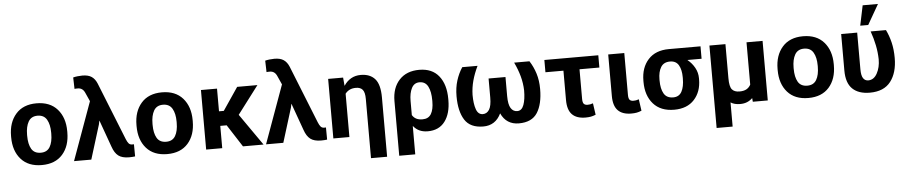

<svg xmlns="http://www.w3.org/2000/svg" viewBox="-49 -1130 8009 1697"><g transform="rotate(-5 3955.5 -281.0)"><path d="M32.7 -269Q32.7 -389.6 97.7 -463.9Q162.6 -538.1 281.2 -538.1Q400.9 -538.1 466.1 -463.9Q531.2 -389.6 531.2 -269V-258.8Q531.2 -137.2 466.3 -63.7Q401.4 9.8 282.2 9.8Q162.6 9.8 97.7 -63.7Q32.7 -137.2 32.7 -258.8ZM174.8 -258.8Q174.8 -185.1 199.7 -142.3Q224.6 -99.6 282.2 -99.6Q338.4 -99.6 363.5 -142.6Q388.7 -185.5 388.7 -258.8V-269Q388.7 -340.8 363.3 -384.5Q337.9 -428.2 281.2 -428.2Q225.1 -428.2 200 -384.3Q174.8 -340.3 174.8 -269Z M721.2 0H567.9L754.4 -515.6L719.7 -592.8Q710 -615.2 694.3 -626.2Q678.7 -637.2 656.7 -637.2Q647.5 -637.2 641.4 -637Q635.3 -636.7 627.9 -635.7L625 -737.3Q640.1 -741.7 663.3 -744.4Q686.5 -747.1 707 -747.1Q758.8 -747.1 788.8 -726.8Q818.8 -706.5 835.9 -665L1040.5 -153.3Q1050.8 -127.9 1062 -115Q1073.2 -102.1 1091.8 -102.1Q1097.2 -102.1 1100.8 -102.1Q1104.5 -102.1 1108.4 -102.5L1109.4 5.4Q1098.6 6.8 1085.7 7.8Q1072.8 8.8 1055.7 8.8Q994.6 8.8 961.4 -16.4Q928.2 -41.5 908.7 -98.6L823.2 -336.4L821.8 -335.9L815.4 -304.2Z M1145.5 -269Q1145.5 -389.6 1210.4 -463.9Q1275.4 -538.1 1394 -538.1Q1513.7 -538.1 1578.9 -463.9Q1644 -389.6 1644 -269V-258.8Q1644 -137.2 1579.1 -63.7Q1514.2 9.8 1395 9.8Q1275.4 9.8 1210.4 -63.7Q1145.5 -137.2 1145.5 -258.8ZM1287.6 -258.8Q1287.6 -185.1 1312.5 -142.3Q1337.4 -99.6 1395 -99.6Q1451.2 -99.6 1476.3 -142.6Q1501.5 -185.5 1501.5 -258.8V-269Q1501.5 -340.8 1476.1 -384.5Q1450.7 -428.2 1394 -428.2Q1337.9 -428.2 1312.7 -384.3Q1287.6 -340.3 1287.6 -269Z M1939.5 -197.8H1882.8V0H1740.2V-528.3H1882.8V-327.1H1925.3L2061.5 -528.3H2241.2L2053.7 -280.8L2249.5 0H2066.9Z M2424.8 0H2271.5L2458 -515.6L2423.3 -592.8Q2413.6 -615.2 2397.9 -626.2Q2382.3 -637.2 2360.4 -637.2Q2351.1 -637.2 2345 -637Q2338.9 -636.7 2331.5 -635.7L2328.6 -737.3Q2343.8 -741.7 2366.9 -744.4Q2390.1 -747.1 2410.6 -747.1Q2462.4 -747.1 2492.4 -726.8Q2522.5 -706.5 2539.6 -665L2744.1 -153.3Q2754.4 -127.9 2765.6 -115Q2776.9 -102.1 2795.4 -102.1Q2800.8 -102.1 2804.4 -102.1Q2808.1 -102.1 2812 -102.5L2813 5.4Q2802.2 6.8 2789.3 7.8Q2776.4 8.8 2759.3 8.8Q2698.2 8.8 2665 -16.4Q2631.8 -41.5 2612.3 -98.6L2526.9 -336.4L2525.4 -335.9L2519 -304.2Z M3001.5 -528.3 3007.8 -456.5 3009.3 -456.1Q3034.7 -495.1 3072.3 -516.6Q3109.9 -538.1 3158.2 -538.1Q3240.2 -538.1 3284.2 -488.5Q3328.1 -439 3328.1 -323.7V202.6H3185.1V-323.2Q3185.1 -380.9 3165.8 -404.5Q3146.5 -428.2 3106 -428.2Q3073.7 -428.2 3050.3 -416.7Q3026.9 -405.3 3011.2 -384.3V0H2868.7V-528.3Z M3911.1 -249.5Q3911.1 -129.9 3858.4 -60.1Q3805.7 9.8 3706.5 9.8Q3664.6 9.8 3633.3 -4.6Q3602.1 -19 3579.1 -47.4L3577.6 -46.9V203.1H3435.5V-281.7Q3435.5 -398.9 3499.8 -468.5Q3564 -538.1 3677.2 -538.1Q3791.5 -538.1 3851.3 -462.9Q3911.1 -387.7 3911.1 -259.8ZM3769 -259.8Q3769 -336.4 3745.6 -382.3Q3722.2 -428.2 3669.9 -428.2Q3622.6 -428.2 3600.1 -384Q3577.6 -339.8 3577.6 -270.5L3577.1 -270H3577.6V-145.5Q3591.3 -122.6 3613.5 -111.1Q3635.7 -99.6 3669.4 -99.6Q3722.2 -99.6 3745.6 -139.2Q3769 -178.7 3769 -249.5Z M4194.3 -528.3Q4163.1 -463.9 4146.2 -401.9Q4129.4 -339.8 4127.9 -276.4Q4127.9 -197.3 4145.3 -148.2Q4162.6 -99.1 4204.1 -99.1Q4239.7 -99.1 4260.7 -131.8Q4281.7 -164.6 4281.7 -239.3V-408.2H4431.6V-239.3Q4431.6 -164.6 4452.4 -131.8Q4473.1 -99.1 4509.3 -99.1Q4549.8 -99.1 4567.6 -148.2Q4585.4 -197.3 4585.4 -276.4Q4583.5 -339.8 4566.7 -401.9Q4549.8 -463.9 4519 -528.3H4654.8Q4688 -477.1 4707.8 -414.8Q4727.5 -352.5 4727.5 -276.4Q4727.5 -142.6 4678.7 -66.2Q4629.9 10.3 4514.2 10.3Q4459.5 10.3 4419.7 -15.4Q4379.9 -41 4356.4 -92.3Q4332 -41 4292.5 -15.4Q4252.9 10.3 4199.2 10.3Q4083 10.3 4034.4 -66.2Q3985.8 -142.6 3985.8 -276.4Q3985.8 -352.5 4005.4 -414.8Q4024.9 -477.1 4058.6 -528.3Z M5265.6 -419.4H5089.4V-156.7Q5089.4 -124.5 5100.1 -112.5Q5110.8 -100.6 5133.8 -100.6Q5147.9 -100.6 5156 -102.3Q5164.1 -104 5181.6 -109.4L5196.3 -6.8Q5172.9 2.9 5152.6 6.6Q5132.3 10.3 5105 10.3Q5026.9 10.3 4986.8 -30.5Q4946.8 -71.3 4946.8 -158.7V-419.4H4787.1V-528.3H5265.6Z M5496.1 -527.8V-156.7Q5496.1 -124.5 5506.8 -112.5Q5517.6 -100.6 5540.5 -100.6Q5554.7 -100.6 5562.7 -102.3Q5570.8 -104 5588.4 -109.4L5603 -6.8Q5579.6 2.9 5559.3 6.6Q5539.1 10.3 5511.7 10.3Q5433.6 10.3 5393.6 -30.5Q5353.5 -71.3 5353.5 -158.7V-527.8Z M6172.4 -418H6048.3L6047.9 -416.5Q6086.9 -384.8 6110.6 -341.6Q6134.3 -298.3 6134.3 -249V-238.8Q6134.3 -128.9 6071 -59.6Q6007.8 9.8 5893.1 9.8Q5772.9 9.8 5708 -63.7Q5643.1 -137.2 5643.1 -258.8V-269Q5643.1 -385.3 5708 -456.8Q5772.9 -528.3 5892.1 -528.3H6172.4ZM5785.6 -258.8Q5785.6 -185.1 5810.5 -142.3Q5835.4 -99.6 5893.1 -99.6Q5945.3 -99.6 5968.8 -142.6Q5992.2 -185.5 5992.2 -258.8V-269Q5992.2 -336.4 5968.5 -377.2Q5944.8 -418 5892.1 -418Q5835.9 -418 5810.8 -377Q5785.6 -335.9 5785.6 -269Z M6393.6 -528.3V-225.6Q6393.6 -151.4 6415 -126Q6436.5 -100.6 6481.4 -100.6Q6519 -100.6 6543 -113.8Q6566.9 -127 6580.6 -152.8V-528.3H6723.1V0H6590.3L6587.4 -32.7Q6565.4 -11.2 6538.6 -0.5Q6511.7 10.3 6478 10.3Q6452.6 10.3 6431.9 5.1Q6411.1 0 6393.6 -11.2V203.1H6251.5V-528.3Z M6833.5 -269Q6833.5 -389.6 6898.4 -463.9Q6963.4 -538.1 7082 -538.1Q7201.7 -538.1 7266.8 -463.9Q7332 -389.6 7332 -269V-258.8Q7332 -137.2 7267.1 -63.7Q7202.1 9.8 7083 9.8Q6963.4 9.8 6898.4 -63.7Q6833.5 -137.2 6833.5 -258.8ZM6975.6 -258.8Q6975.6 -185.1 7000.5 -142.3Q7025.4 -99.6 7083 -99.6Q7139.2 -99.6 7164.3 -142.6Q7189.5 -185.5 7189.5 -258.8V-269Q7189.5 -340.8 7164.1 -384.5Q7138.7 -428.2 7082 -428.2Q7025.9 -428.2 7000.7 -384.3Q6975.6 -340.3 6975.6 -269Z M7562.5 -528.3V-203.6Q7562.5 -147 7578.9 -123Q7595.2 -99.1 7623.5 -99.1Q7673.3 -99.1 7702.4 -152.1Q7731.4 -205.1 7731.4 -276.4Q7730 -339.4 7717.5 -401.1Q7705.1 -462.9 7682.1 -528.3H7817.9Q7843.3 -476.6 7858.4 -414.6Q7873.5 -352.5 7873.5 -276.4Q7873.5 -146 7813.5 -67.9Q7753.4 10.3 7628.4 10.3Q7528.3 10.3 7474.4 -41.7Q7420.4 -93.8 7420.4 -204.6V-528.3ZM7631.8 -764.6H7767.6L7665.5 -586.9H7594.7Z"/></g></svg>

Font: Roboto Web
Style: Bold
Weight: 700
Designer: Google
Version: Version 1.200310; 2013